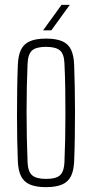

<svg xmlns="http://www.w3.org/2000/svg" viewBox="-20 -765 379 791"><path d="M169.5 6Q128 6 103 -5Q78 -16 66.5 -39.5Q55 -63 53.5 -101Q52 -138 51 -186.2Q50 -234.5 50 -288.2Q50 -342 50.8 -395.8Q51.5 -449.5 53.5 -498Q55 -536.5 66.5 -560.2Q78 -584 103 -595Q128 -606 169.5 -606Q211.5 -606 236.5 -595Q261.5 -584 272.8 -560.2Q284 -536.5 285.5 -498Q287 -455.5 288 -406.5Q289 -357.5 289 -305.8Q289 -254 288.2 -202Q287.5 -150 285.5 -101Q284 -63 272.5 -39.5Q261 -16 236 -5Q211 6 169.5 6ZM169.5 -28Q212.5 -28 228.2 -44Q244 -60 245.5 -96Q247.5 -142 248.5 -192Q249.5 -242 249.5 -294.5Q249.5 -347 248.8 -399.8Q248 -452.5 245.5 -504Q244 -542.5 227 -557.2Q210 -572 169.5 -572Q128.5 -572 111.8 -556.8Q95 -541.5 93.5 -501Q91.5 -456 90.5 -406.2Q89.5 -356.5 89.5 -304.8Q89.5 -253 90.5 -200.8Q91.5 -148.5 93.5 -98Q95 -59 111.8 -43.5Q128.5 -28 169.5 -28ZM157.5 -640 233.5 -745H267.5L191.5 -640Z"/></svg>

Font: Big Shoulders Text SC Thin
Style: Regular
Weight: 100
Designer: Patric King
Foundry: XO Type Co
Version: Version 2.002